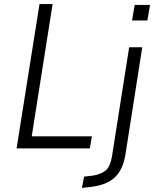

<svg xmlns="http://www.w3.org/2000/svg" viewBox="-20 -725 753 938"><path d="M61 0 173 -705H237L135 -59H429L419 0ZM625 -625 638 -701H713L700 -625ZM380 193 391 138 433 133Q468 128 493.5 110Q519 92 528 33L611 -494H675L593 29Q587 66 574.5 93.5Q562 121 542 140.5Q522 160 493 171.5Q464 183 426 188Z"/></svg>

Font: Nunito Sans 7pt Condensed Light
Style: Italic
Weight: 300
Width: 3
Italic angle: -9°
Designer: Vernon Adams
Foundry: Vernon Adams
Version: Version 3.101;gftools[0.9.27]